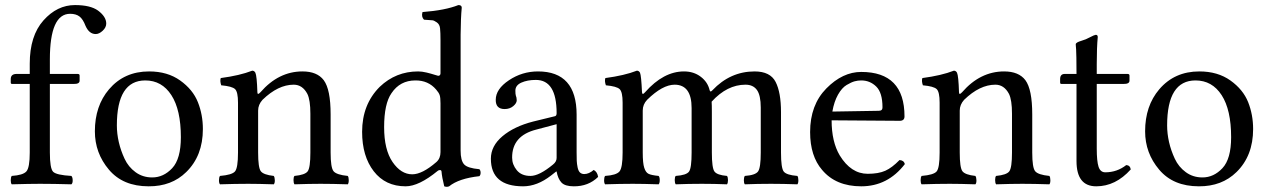

<svg xmlns="http://www.w3.org/2000/svg" viewBox="-20 -718 4956 750"><path d="M174.8 -122.1Q174.8 -60.1 187.5 -47.1Q200.2 -34.2 258.8 -30.8Q263.7 -25.9 263.9 -13.9Q264.2 -2 258.8 2Q189 0 136.2 0Q96.2 0 25.9 2Q22 -2 22 -13.9Q22 -25.9 25.9 -30.8Q69.8 -33.7 83 -48.3Q96.2 -63 96.2 -122.1V-390.1H26.9Q22 -390.1 22 -396V-409.2Q22 -429.2 44.9 -429.2H96.2V-469.2Q96.2 -578.1 149.7 -638.2Q203.1 -698.2 272.9 -698.2Q333 -698.2 362.8 -676.8Q395 -652.8 395 -626Q395 -610.8 381.1 -597.9Q367.2 -585 354 -585Q328.1 -585 314 -617.2Q304.2 -643.1 290.5 -653.6Q276.9 -664.1 253.9 -664.1Q174.8 -664.1 174.8 -485.8V-429.2H283.2Q291 -429.2 291 -422.9V-402.8Q291 -389.6 268.1 -390.1H174.8Z M350.6 -205.1Q350.6 -304.2 405.8 -369.1Q465.3 -439 562.5 -439Q634.3 -439 683.8 -403.6Q733.4 -368.2 752.9 -319.1Q772.5 -270 772.5 -213.9Q772.5 -109.4 707.5 -45.9Q650.4 10.3 560.5 9.8Q460.4 9.8 405.5 -55.2Q350.6 -120.1 350.6 -205.1ZM547.4 -403.8Q436.5 -403.8 436.5 -228Q436.5 -195.8 444.1 -162.8Q451.7 -129.9 466.6 -97.9Q481.4 -65.9 509.5 -45.4Q537.6 -24.9 574.7 -24.9Q618.7 -24.9 652.6 -61Q686.5 -97.2 686.5 -182.1Q686.5 -289.1 649.4 -346.4Q612.3 -403.8 547.4 -403.8Z M997.6 -357.9Q1068.4 -439 1161.6 -439Q1218.8 -439 1244.6 -404.8Q1271.5 -368.7 1271.5 -271V-122.1Q1271.5 -63 1283 -49.1Q1294.4 -35.2 1338.4 -30.8Q1342.3 -25.9 1342.3 -13.9Q1342.3 -2 1338.4 2Q1278.3 0 1232.4 0Q1190.4 0 1130.4 2Q1126.5 -2.9 1126.5 -14.9Q1126.5 -26.9 1130.4 -30.8Q1171.4 -34.7 1181.9 -48.8Q1192.4 -63 1192.4 -122.1V-273.9Q1192.4 -327.1 1180.7 -351.1Q1161.6 -387.2 1127.4 -387.2Q1066.4 -387.2 1005.4 -328.1Q988.3 -309.1 988.3 -286.1V-122.1Q988.3 -63 998.8 -49.1Q1009.3 -35.2 1049.3 -30.8Q1053.2 -25.9 1053.5 -13.9Q1053.7 -2 1049.3 2Q989.3 0 949.7 0Q899.9 0 839.4 2Q835.4 -2 835.4 -13.9Q835.4 -25.9 839.4 -30.8Q886.2 -34.7 897.9 -48.3Q909.7 -62 909.7 -122.1V-316.9Q909.7 -358.9 898.2 -369.9Q886.7 -380.9 844.2 -384.8Q838.4 -401.9 842.3 -413.1Q916.5 -422.9 965.3 -441.9Q973.1 -441.9 977.5 -434.1Q983.4 -421.9 985.4 -357.9Q985.4 -344.7 997.6 -357.9Z M1700.7 -124V-314Q1700.7 -336.9 1697.5 -346.4Q1694.3 -356 1683.6 -368.2Q1652.8 -404.3 1602.5 -403.8Q1542.5 -403.8 1509.3 -354Q1480.5 -313 1480.5 -221.2Q1480.5 -133.3 1513.4 -85.2Q1546.4 -37.1 1590.3 -37.1Q1629.4 -37.1 1684.6 -85Q1700.7 -99.1 1700.7 -124ZM1689.5 -50.3Q1616.2 9.8 1564.5 9.8Q1485.4 9.8 1439.9 -49.1Q1394.5 -107.9 1394.5 -203.1Q1394.5 -310.1 1463.4 -378.9Q1526.4 -439 1613.3 -439Q1628.4 -439 1646.5 -434.6Q1664.6 -430.2 1677.5 -426Q1690.4 -421.9 1691.4 -421.9Q1700.2 -421.9 1700.7 -431.2V-559.1Q1700.7 -591.3 1699 -607.2Q1697.3 -623 1686.3 -630.6Q1675.3 -638.2 1669.4 -638.7Q1663.6 -639.2 1636.2 -641.1Q1625 -652.3 1630.4 -670.9Q1719.2 -677.7 1770.5 -698.2Q1783.7 -698.2 1783.7 -688Q1779.8 -647.9 1779.3 -583V-129.9Q1779.3 -90.8 1793 -75.9Q1806.6 -61 1852.5 -57.1Q1857.4 -52.2 1857.4 -43.2Q1857.4 -34.2 1852.5 -29.8Q1772.5 -21 1734.4 9.8Q1725.6 13.7 1715.3 9.8Q1706.5 -25.4 1704.6 -48.8Q1703.6 -53.7 1698.5 -53.7Q1693.4 -53.7 1689.5 -50.3Z M2154.3 -232.9 2075.2 -211.9Q1980 -188 1980.5 -102.1Q1980.5 -75.2 1998.8 -53Q2017.1 -30.8 2052.2 -30.8Q2086.4 -30.8 2140.1 -75.2Q2154.3 -86.4 2154.3 -101.1ZM2154.3 -47.9H2152.3L2132.3 -32.2Q2078.1 9.8 2023.4 9.8Q1897.5 9.8 1897.5 -98.1Q1897.5 -147.9 1942.9 -186Q1988.3 -224.1 2062.5 -243.2L2148.4 -264.2Q2154.3 -266.1 2154.3 -275.9Q2154.3 -405.8 2073.2 -405.8Q2040 -405.8 2016.6 -395.3Q1993.2 -384.8 1993.2 -363.8Q1993.2 -349.6 1995.1 -344.2Q1998 -338.4 1998.5 -326.2Q1998.5 -314.9 1984.9 -303.5Q1971.2 -292 1951.2 -292Q1916 -292 1916.5 -328.1Q1916.5 -370.1 1968 -404.5Q2019.5 -439 2081.5 -439Q2232.4 -439 2232.4 -270V-123Q2232.4 -102.1 2232.9 -90.1Q2233.4 -78.1 2236.3 -64Q2239.3 -49.8 2245.8 -43.9Q2252.4 -38.1 2262.2 -38.1Q2280.3 -38.1 2299.3 -54.2Q2313.5 -46.4 2316.4 -26.9Q2278.3 10.3 2221.2 9.8Q2187 9.8 2173.1 -5.1Q2159.2 -20 2154.3 -47.9Z M2487.8 -357.9Q2488.8 -344.7 2500 -357.9Q2571.8 -439 2651.9 -439Q2689.9 -439 2717.3 -418.2Q2744.6 -397.5 2752 -365.7Q2754.4 -356 2762.7 -365.2Q2832.5 -439 2927.7 -439Q2988.8 -439 3009.8 -397.9Q3030.8 -356.9 3030.8 -279.8V-122.1Q3030.8 -62 3041.3 -48.1Q3051.8 -34.2 3094.7 -30.8Q3098.6 -25.9 3098.6 -13.9Q3098.6 -2 3094.7 2Q3038.6 0 2991.7 0Q2939.9 0 2889.6 2Q2885.7 -2 2885.7 -13.9Q2885.7 -25.9 2889.6 -30.8Q2930.7 -33.7 2941.2 -48.3Q2951.7 -63 2951.7 -122.1V-297.9Q2951.7 -345.7 2936.8 -366.5Q2921.9 -387.2 2892.1 -387.2Q2820.3 -387.2 2759.8 -320.8Q2760.7 -308.6 2760.7 -280.8V-122.1Q2760.7 -62 2770.8 -48.1Q2780.8 -34.2 2819.8 -30.8Q2823.7 -25.9 2823.7 -14.4Q2823.7 -2.9 2819.8 2Q2770 0 2721.7 0Q2669.9 0 2619.6 2Q2615.7 -2.9 2615.7 -14.9Q2615.7 -26.9 2619.6 -30.8Q2661.6 -33.7 2671.6 -47.9Q2681.6 -62 2681.6 -122.1V-295.9Q2681.6 -386.7 2615.7 -387.2Q2567.9 -387.2 2507.8 -328.1Q2490.7 -310.1 2490.7 -286.1V-122.1Q2490.7 -80.6 2496.6 -62.5Q2502.4 -44.4 2513.2 -39.1Q2523.9 -33.7 2552.7 -30.8Q2557.1 -26.4 2557.1 -14.4Q2557.1 -2.4 2552.7 2Q2492.7 0 2451.7 0Q2403.8 0 2343.8 2Q2339.8 -2 2339.8 -13.9Q2339.8 -25.9 2343.8 -30.8Q2387.7 -33.7 2399.9 -48.3Q2412.1 -63 2412.1 -122.1V-316.9Q2412.1 -358.9 2400.4 -369.9Q2388.7 -380.9 2346.7 -384.8Q2340.8 -401.9 2344.7 -413.1Q2418.9 -422.9 2467.8 -441.9Q2475.6 -441.9 2480 -434.1Q2484.9 -422.9 2487.8 -357.9Z M3231.4 -282.2 3412.6 -285.2Q3427.7 -285.2 3427.2 -298.8Q3427.2 -356 3402.8 -379.9Q3378.4 -403.8 3344.2 -403.8Q3331.1 -403.8 3318.4 -400.4Q3305.7 -397 3287.1 -386Q3268.6 -375 3253.4 -348.1Q3238.3 -321.3 3231.4 -282.2ZM3493.7 -92.8Q3510.7 -91.8 3514.6 -77.1Q3447.8 9.8 3344.2 9.8Q3245.1 9.8 3191.4 -54.2Q3144.5 -108.4 3144.5 -202.1Q3144.5 -308.1 3208 -372.6Q3271.5 -437 3344.2 -437Q3513.2 -437 3513.2 -263.2Q3513.2 -246.1 3494.6 -246.1L3228.5 -248Q3228.5 -164.1 3260.3 -110.8Q3304.2 -39.1 3369.6 -39.1Q3411.6 -39.1 3438.2 -51Q3464.8 -63 3493.7 -92.8Z M3738.3 -357.9Q3809.1 -439 3902.3 -439Q3959.5 -439 3985.4 -404.8Q4012.2 -368.7 4012.2 -271V-122.1Q4012.2 -63 4023.7 -49.1Q4035.2 -35.2 4079.1 -30.8Q4083 -25.9 4083 -13.9Q4083 -2 4079.1 2Q4019 0 3973.1 0Q3931.2 0 3871.1 2Q3867.2 -2.9 3867.2 -14.9Q3867.2 -26.9 3871.1 -30.8Q3912.1 -34.7 3922.6 -48.8Q3933.1 -63 3933.1 -122.1V-273.9Q3933.1 -327.1 3921.4 -351.1Q3902.3 -387.2 3868.2 -387.2Q3807.1 -387.2 3746.1 -328.1Q3729 -309.1 3729 -286.1V-122.1Q3729 -63 3739.5 -49.1Q3750 -35.2 3790 -30.8Q3793.9 -25.9 3794.2 -13.9Q3794.4 -2 3790 2Q3730 0 3690.4 0Q3640.6 0 3580.1 2Q3576.2 -2 3576.2 -13.9Q3576.2 -25.9 3580.1 -30.8Q3627 -34.7 3638.7 -48.3Q3650.4 -62 3650.4 -122.1V-316.9Q3650.4 -358.9 3638.9 -369.9Q3627.4 -380.9 3585 -384.8Q3579.1 -401.9 3583 -413.1Q3657.2 -422.9 3706.1 -441.9Q3713.9 -441.9 3718.3 -434.1Q3724.1 -421.9 3726.1 -357.9Q3726.1 -344.7 3738.3 -357.9Z M4139.2 -429.2H4185.1Q4185.1 -467.3 4184.6 -492.2Q4184.1 -517.1 4183.6 -524.7Q4183.1 -532.2 4182.6 -537.1Q4182.1 -542 4182.1 -544.9Q4182.1 -552.2 4204.1 -558.6Q4221.7 -563.5 4238.3 -572.8Q4254.9 -581.5 4260.3 -582Q4268.1 -582 4268.1 -573.2Q4264.2 -533.2 4264.2 -467.8V-429.2H4384.3Q4392.1 -429.2 4392.1 -422.9V-402.8Q4392.1 -389.6 4368.2 -390.1H4264.2V-137.2Q4264.2 -88.4 4271.2 -66.7Q4278.3 -44.9 4297.4 -44.9Q4343.3 -44.9 4379.4 -73.2Q4394.5 -72.3 4397 -56.2Q4337.9 9.8 4262.2 9.8Q4185.1 9.8 4185.1 -88.9V-390.1H4126Q4121.1 -390.1 4121.1 -396V-409.2Q4121.1 -429.2 4139.2 -429.2Z M4453.1 -205.1Q4453.1 -304.2 4508.3 -369.1Q4567.9 -439 4665 -439Q4736.8 -439 4786.4 -403.6Q4835.9 -368.2 4855.5 -319.1Q4875 -270 4875 -213.9Q4875 -109.4 4810.1 -45.9Q4752.9 10.3 4663.1 9.8Q4563 9.8 4508.1 -55.2Q4453.1 -120.1 4453.1 -205.1ZM4649.9 -403.8Q4539.1 -403.8 4539.1 -228Q4539.1 -195.8 4546.6 -162.8Q4554.2 -129.9 4569.1 -97.9Q4584 -65.9 4612.1 -45.4Q4640.1 -24.9 4677.2 -24.9Q4721.2 -24.9 4755.1 -61Q4789.1 -97.2 4789.1 -182.1Q4789.1 -289.1 4752 -346.4Q4714.8 -403.8 4649.9 -403.8Z"/></svg>

Font: Linux Libertine O
Style: Regular
Weight: 400
Designer: Philipp H. Poll
Foundry: Philipp H. Poll
Version: Version 5.3.0